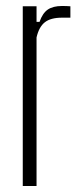

<svg xmlns="http://www.w3.org/2000/svg" viewBox="-20 -621 275 641"><path d="M56 0V-600H102V-548H112Q122 -577 139.5 -589Q157 -601 187 -601Q203 -601 215 -600V-562H187Q149 -562 129.5 -546.5Q110 -531 102 -496V0Z"/></svg>

Font: Big Shoulders Display Light
Style: Regular
Weight: 300
Designer: Patric King
Foundry: XO Type Co
Version: Version 1.000; ttfautohint (v1.8.2)